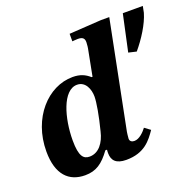

<svg xmlns="http://www.w3.org/2000/svg" viewBox="-126 -837 1001 983"><g transform="rotate(-20 374.5 -345.5)"><path d="M176 14C236 14 273 -12 316 -71H325C324 -64 324 -58 324 -52C324 -13 345 12 401 12C501 12 540 -43 572 -89L541 -112C527 -93 500 -65 473 -65C461 -65 448 -70 448 -86C448 -95 452 -122 452 -122L568 -705H522L348 -694V-653C348 -653 367 -655 379 -655C409 -655 414 -641 414 -624C414 -610 411 -592 411 -592L383 -447H378C353 -469 327 -481 286 -481C152 -481 30 -351 30 -168C30 -42 88 14 176 14ZM230 -68C197 -68 176 -88 176 -175C176 -296 216 -436 294 -436C340 -436 358 -388 358 -349C358 -317 346 -248 326 -170C313 -113 280 -68 230 -68ZM640 -491C683 -542 726 -609 742 -665L749 -700H640L597 -501Z"/></g></svg>

Font: STIX Two Text
Style: Bold Italic
Weight: 700
Italic angle: -12°
Designer: Ross Mills, John Hudson & Paul Hanslow, Tiro Typeworks Ltd; with prior portions MicroPress Inc. and Coen Hoffman, Elsevi
Foundry: Tiro Typeworks Ltd
Version: Version 2.13 b171